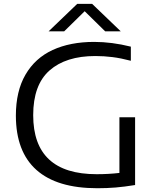

<svg xmlns="http://www.w3.org/2000/svg" viewBox="-20 -966 811 992"><path d="M678 -360V-10Q622.5 -1 577.5 2.8Q532.5 6.5 483 6.5Q274.5 6.5 168.5 -87.8Q62.5 -182 62 -368Q62 -495 111.8 -580.5Q161.5 -666 252.2 -707.8Q343 -749.5 466.5 -749.5Q557.5 -749.5 656 -725V-652Q605 -665.5 561 -671Q517 -676.5 472.5 -676.5Q320.5 -676.5 236 -602Q151.5 -527.5 151.5 -371Q151.5 -66 479.5 -66Q541 -66 597 -72.5V-360ZM604 -804H523.5L417.5 -908L311.5 -804H231L379 -946H456Z"/></svg>

Font: Encode Sans Expanded
Style: Regular
Weight: 400
Width: 7
Designer: Multiple Designers
Foundry: Impallari Type
Version: Version 2.000